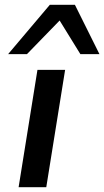

<svg xmlns="http://www.w3.org/2000/svg" viewBox="-20 -785 437 805"><path d="M58 0 137 -492H253L174 0ZM14 -558 189 -765H294L397 -558H317L230 -699L93 -558Z"/></svg>

Font: Nunito Sans 10pt Expanded SemiBold
Style: Italic
Weight: 600
Width: 7
Italic angle: -9°
Designer: Vernon Adams
Foundry: Vernon Adams
Version: Version 3.101;gftools[0.9.27]